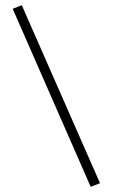

<svg xmlns="http://www.w3.org/2000/svg" viewBox="-20 -721 435 741"><path d="M330 0 29 -687 64 -701 366 -14Z"/></svg>

Font: Storia Sans Thin
Style: Regular
Weight: 100
Designer: Accademia di Belle Arti di Urbino and others
Foundry: Accademia di Belle Arti di Urbino and others.
Version: Version 60.001;May 25, 2020;FontCreator 12.0.0.2522 64-bit